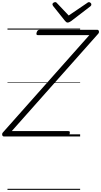

<svg xmlns="http://www.w3.org/2000/svg" viewBox="-70 -1277 946 1797"><path d="M-35 0Q-42 0 -46 -6Q-50 -12 -50 -20.5Q-50 -29 -44 -36L766 -948H285Q275 -948 272 -954Q269 -960 273 -973Q277 -986 283.5 -992Q290 -998 299 -998H841Q852 -998 855.5 -985Q859 -972 849 -961L40 -50H570Q581 -50 583 -44Q585 -38 582 -25Q579 -12 572.5 -6Q566 0 556 0ZM762 -1257Q771 -1257 778 -1250Q785 -1243 785 -1236Q785 -1230 783 -1226Q781 -1222 776 -1218L595 -1079Q585 -1073 578 -1069.5Q571 -1066 563 -1066Q556 -1066 550.5 -1070Q545 -1074 539 -1081L427 -1221Q424 -1226 422.5 -1230Q421 -1234 421 -1237Q421 -1246 430 -1251.5Q439 -1257 446 -1257Q453 -1257 456.5 -1254.5Q460 -1252 464 -1247L573 -1132L741 -1246Q749 -1252 753 -1254.5Q757 -1257 762 -1257ZM0 490H680V500H0ZM0 -20H680V0H0ZM0 -505H680V-500H0ZM0 -1010H680V-1000H0Z"/></svg>

Font: Playwrite MX Guides
Style: Regular
Weight: 400
Designer: Veronika Burian, José Scaglione
Foundry: TypeTogether
Version: Version 1.003